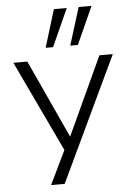

<svg xmlns="http://www.w3.org/2000/svg" viewBox="-61 -801 710 1027"><g transform="rotate(-5 293.5 -288.0)"><path d="M171 180 269 -23V22L27 -489H102L302 -54H288L489 -489H561L244 180ZM338 -554 401 -756H470L379 -554ZM206 -554 268 -756H337L246 -554Z"/></g></svg>

Font: Nunito Sans 10pt SemiExpanded Light
Style: Regular
Weight: 300
Width: 6
Designer: Vernon Adams
Foundry: Vernon Adams
Version: Version 3.101;gftools[0.9.27]